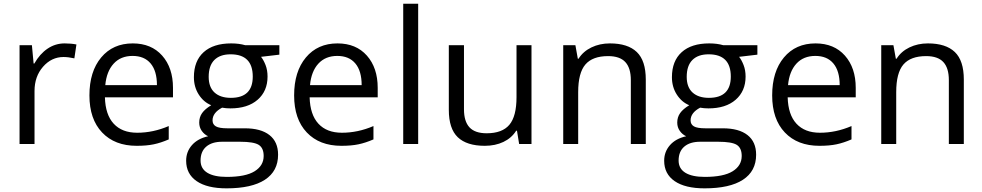

<svg xmlns="http://www.w3.org/2000/svg" viewBox="-20 -780 5321 1040"><path d="M330.1 -544.9Q365.7 -544.9 394 -539.1L382.8 -463.9Q349.6 -471.2 324.2 -471.2Q259.3 -471.2 213.1 -418.5Q167 -365.7 167 -287.1V0H85.9V-535.2H152.8L162.1 -436H166Q195.8 -488.3 237.8 -516.6Q279.8 -544.9 330.1 -544.9Z M720.2 9.8Q601.6 9.8 533 -62.5Q464.4 -134.8 464.4 -263.2Q464.4 -392.6 528.1 -468.8Q591.8 -544.9 699.2 -544.9Q799.8 -544.9 858.4 -478.8Q917 -412.6 917 -304.2V-252.9H548.3Q550.8 -158.7 595.9 -109.9Q641.1 -61 723.1 -61Q809.6 -61 894 -97.2V-24.9Q851.1 -6.3 812.7 1.7Q774.4 9.8 720.2 9.8ZM698.2 -477.1Q633.8 -477.1 595.5 -435.1Q557.1 -393.1 550.3 -318.8H830.1Q830.1 -395.5 795.9 -436.3Q761.7 -477.1 698.2 -477.1Z M1493.2 -535.2V-483.9L1394 -472.2Q1407.7 -455.1 1418.5 -427.5Q1429.2 -399.9 1429.2 -365.2Q1429.2 -286.6 1375.5 -239.7Q1321.8 -192.9 1228 -192.9Q1204.1 -192.9 1183.1 -196.8Q1131.3 -169.4 1131.3 -127.9Q1131.3 -106 1149.4 -95.5Q1167.5 -85 1211.4 -85H1306.2Q1393.1 -85 1439.7 -48.3Q1486.3 -11.7 1486.3 58.1Q1486.3 147 1415 193.6Q1343.8 240.2 1207 240.2Q1102.1 240.2 1045.2 201.2Q988.3 162.1 988.3 90.8Q988.3 42 1019.5 6.3Q1050.8 -29.3 1107.4 -42Q1086.9 -51.3 1073 -70.8Q1059.1 -90.3 1059.1 -116.2Q1059.1 -145.5 1074.7 -167.5Q1090.3 -189.5 1124 -210Q1082.5 -227.1 1056.4 -268.1Q1030.3 -309.1 1030.3 -361.8Q1030.3 -449.7 1083 -497.3Q1135.7 -544.9 1232.4 -544.9Q1274.4 -544.9 1308.1 -535.2ZM1066.4 89.8Q1066.4 133.3 1103 155.8Q1139.6 178.2 1208 178.2Q1310.1 178.2 1359.1 147.7Q1408.2 117.2 1408.2 64.9Q1408.2 21.5 1381.3 4.6Q1354.5 -12.2 1280.3 -12.2H1183.1Q1127.9 -12.2 1097.2 14.2Q1066.4 40.5 1066.4 89.8ZM1110.4 -363.8Q1110.4 -307.6 1142.1 -278.8Q1173.8 -250 1230.5 -250Q1349.1 -250 1349.1 -365.2Q1349.1 -485.8 1229 -485.8Q1171.9 -485.8 1141.1 -455.1Q1110.4 -424.3 1110.4 -363.8Z M1829.1 9.8Q1710.4 9.8 1641.8 -62.5Q1573.2 -134.8 1573.2 -263.2Q1573.2 -392.6 1637 -468.8Q1700.7 -544.9 1808.1 -544.9Q1908.7 -544.9 1967.3 -478.8Q2025.9 -412.6 2025.9 -304.2V-252.9H1657.2Q1659.7 -158.7 1704.8 -109.9Q1750 -61 1832 -61Q1918.5 -61 2002.9 -97.2V-24.9Q1960 -6.3 1921.6 1.7Q1883.3 9.8 1829.1 9.8ZM1807.1 -477.1Q1742.7 -477.1 1704.3 -435.1Q1666 -393.1 1659.2 -318.8H1939Q1939 -395.5 1904.8 -436.3Q1870.6 -477.1 1807.1 -477.1Z M2245.1 0H2164.1V-759.8H2245.1Z M2493.2 -535.2V-188Q2493.2 -122.6 2522.9 -90.3Q2552.7 -58.1 2616.2 -58.1Q2700.2 -58.1 2739 -104Q2777.8 -149.9 2777.8 -253.9V-535.2H2858.9V0H2792L2780.3 -71.8H2775.9Q2751 -32.2 2706.8 -11.2Q2662.6 9.8 2606 9.8Q2508.3 9.8 2459.7 -36.6Q2411.1 -83 2411.1 -185.1V-535.2Z M3397 0V-346.2Q3397 -411.6 3367.2 -443.8Q3337.4 -476.1 3273.9 -476.1Q3189.9 -476.1 3150.9 -430.7Q3111.8 -385.3 3111.8 -280.8V0H3030.8V-535.2H3096.7L3109.9 -461.9H3113.8Q3138.7 -501.5 3183.6 -523.2Q3228.5 -544.9 3283.7 -544.9Q3380.4 -544.9 3429.2 -498.3Q3478 -451.7 3478 -349.1V0Z M4082.5 -535.2V-483.9L3983.4 -472.2Q3997.1 -455.1 4007.8 -427.5Q4018.6 -399.9 4018.6 -365.2Q4018.6 -286.6 3964.8 -239.7Q3911.1 -192.9 3817.4 -192.9Q3793.5 -192.9 3772.5 -196.8Q3720.7 -169.4 3720.7 -127.9Q3720.7 -106 3738.8 -95.5Q3756.8 -85 3800.8 -85H3895.5Q3982.4 -85 4029.1 -48.3Q4075.7 -11.7 4075.7 58.1Q4075.7 147 4004.4 193.6Q3933.1 240.2 3796.4 240.2Q3691.4 240.2 3634.5 201.2Q3577.6 162.1 3577.6 90.8Q3577.6 42 3608.9 6.3Q3640.1 -29.3 3696.8 -42Q3676.3 -51.3 3662.4 -70.8Q3648.4 -90.3 3648.4 -116.2Q3648.4 -145.5 3664.1 -167.5Q3679.7 -189.5 3713.4 -210Q3671.9 -227.1 3645.8 -268.1Q3619.6 -309.1 3619.6 -361.8Q3619.6 -449.7 3672.4 -497.3Q3725.1 -544.9 3821.8 -544.9Q3863.8 -544.9 3897.5 -535.2ZM3655.8 89.8Q3655.8 133.3 3692.4 155.8Q3729 178.2 3797.4 178.2Q3899.4 178.2 3948.5 147.7Q3997.6 117.2 3997.6 64.9Q3997.6 21.5 3970.7 4.6Q3943.8 -12.2 3869.6 -12.2H3772.5Q3717.3 -12.2 3686.5 14.2Q3655.8 40.5 3655.8 89.8ZM3699.7 -363.8Q3699.7 -307.6 3731.4 -278.8Q3763.2 -250 3819.8 -250Q3938.5 -250 3938.5 -365.2Q3938.5 -485.8 3818.4 -485.8Q3761.2 -485.8 3730.5 -455.1Q3699.7 -424.3 3699.7 -363.8Z M4418.5 9.8Q4299.8 9.8 4231.2 -62.5Q4162.6 -134.8 4162.6 -263.2Q4162.6 -392.6 4226.3 -468.8Q4290 -544.9 4397.5 -544.9Q4498 -544.9 4556.6 -478.8Q4615.2 -412.6 4615.2 -304.2V-252.9H4246.6Q4249 -158.7 4294.2 -109.9Q4339.4 -61 4421.4 -61Q4507.8 -61 4592.3 -97.2V-24.9Q4549.3 -6.3 4511 1.7Q4472.7 9.8 4418.5 9.8ZM4396.5 -477.1Q4332 -477.1 4293.7 -435.1Q4255.4 -393.1 4248.5 -318.8H4528.3Q4528.3 -395.5 4494.1 -436.3Q4460 -477.1 4396.5 -477.1Z M5119.6 0V-346.2Q5119.6 -411.6 5089.8 -443.8Q5060.1 -476.1 4996.6 -476.1Q4912.6 -476.1 4873.5 -430.7Q4834.5 -385.3 4834.5 -280.8V0H4753.4V-535.2H4819.3L4832.5 -461.9H4836.4Q4861.3 -501.5 4906.2 -523.2Q4951.2 -544.9 5006.3 -544.9Q5103 -544.9 5151.9 -498.3Q5200.7 -451.7 5200.7 -349.1V0Z"/></svg>

Font: HunimalSansv1.5
Style: Regular
Weight: 400
Foundry: Ascender Corporation
Version: Version 1.10